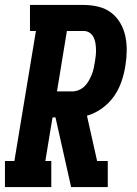

<svg xmlns="http://www.w3.org/2000/svg" viewBox="-35 -755 555 775"><path d="M-15 0V-105H23L110 -630H86V-735H303Q333 -735 362 -728Q391 -721 413.5 -704Q436 -687 450.5 -662Q465 -637 471 -608.5Q477 -580 476.5 -549.5Q476 -519 471 -489Q466 -457 455 -425Q444 -393 424.5 -365.5Q405 -338 376.5 -317.5Q348 -297 316 -288L357 -105H400V0H252L189 -281H177L148 -105H172V0ZM257 -386Q270 -386 283 -391.5Q296 -397 306 -406.5Q316 -416 323 -428.5Q330 -441 335 -453Q340 -465 343 -478.5Q346 -492 348 -505Q350 -517 351.5 -530.5Q353 -544 352.5 -557Q352 -570 350 -582Q348 -594 342.5 -605Q337 -616 326.5 -623Q316 -630 303 -630H235L195 -386Z"/></svg>

Font: Iosevka Slab Extrabold Oblique
Style: Regular
Weight: 800
Italic angle: -9°
Monospace: yes
Designer: Belleve Invis
Foundry: Belleve Invis
Version: Version 11.1.1; ttfautohint (v1.8.3)